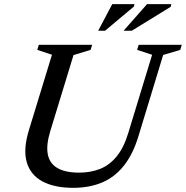

<svg xmlns="http://www.w3.org/2000/svg" viewBox="-20 -891 893 922"><path d="M221.5 -261.5Q201 -194.5 209.5 -150.2Q218 -106 255.8 -84Q293.5 -62 360.5 -62Q415.5 -62 460.8 -80Q506 -98 540.2 -139.8Q574.5 -181.5 596 -252.5L710.5 -628L638.5 -651.5L646 -676H853L845.5 -651.5L763.5 -627L645 -237.5Q618.5 -150 574.5 -95Q530.5 -40 469.8 -14.5Q409 11 331.5 11Q241.5 11 184 -19.8Q126.5 -50.5 108.5 -112Q90.5 -173.5 119 -266.5L229.5 -628L159 -651.5L166.5 -676H422.5L415 -651.5L333 -626.5ZM573.5 -743.5 686 -871H802.5L800 -858.5L613 -743.5ZM451.5 -743.5 519 -871H625.5L623.5 -860L484.5 -743.5Z"/></svg>

Font: Newsreader 16pt Medium
Style: Italic
Weight: 500
Italic angle: -17°
Designer: Hugues Gentile
Foundry: Production Type
Version: Version 1.003